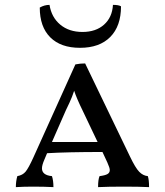

<svg xmlns="http://www.w3.org/2000/svg" viewBox="-20 -765 676 787"><path d="M591 2Q551 0 488 0Q422 0 382 2Q382 -29 388 -43Q411 -46 420.5 -51.5Q430 -57 430 -68Q430 -77 420 -99L400 -142Q256 -142 173 -137L162 -111Q152 -88 152 -75Q152 -47 193 -43Q199 -25 199 2Q161 0 116 0Q77 0 45 2Q45 -22 51 -43Q73 -47 85 -61.5Q97 -76 117 -120L289 -501Q308 -505 329 -505L513 -123Q535 -77 550.5 -61Q566 -45 586 -43Q591 -28 591 2ZM380 -183 320 -309Q294 -362 284 -393Q276 -368 264.5 -343.5Q253 -319 250 -313L193 -183ZM308 -569Q229 -569 186 -612Q143 -655 143 -734Q162 -745 183 -745Q191 -694 227 -664Q263 -634 318 -634Q373 -634 406.5 -664Q440 -694 443 -745Q467 -745 476 -739Q476 -658 432 -613.5Q388 -569 308 -569Z"/></svg>

Font: Vollkorn SC
Style: Regular
Weight: 400
Designer: Friedrich Althausen
Foundry: Friedrich Althausen
Version: Version 4.015